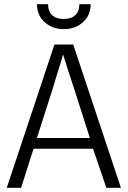

<svg xmlns="http://www.w3.org/2000/svg" viewBox="-20 -890 605 910"><path d="M208 -870Q208 -836 227.5 -818Q247 -800 282 -800Q317 -800 336.5 -818Q356 -836 356 -870H410Q409 -816 372.5 -784Q336 -752 283 -752Q229 -752 192.5 -784Q156 -816 155 -870ZM257 -559Q239 -502 234 -483L155 -236H406L327 -483Q300 -563 279 -632Q270 -599 257 -559ZM12 0 238 -679H327L553 0H484L421 -185H139L80 0Z"/></svg>

Font: Pavanam
Style: Regular
Weight: 400
Designer: Tharique Azeez
Foundry: Tharique Azeez
Version: Version 1.86; ttfautohint (v1.3) -l 8 -r 50 -G 200 -x 14 -D 